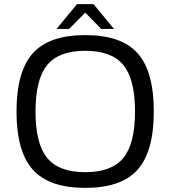

<svg xmlns="http://www.w3.org/2000/svg" viewBox="-20 -890 825 930"><path d="M139 -632Q218 -720 393 -720Q568 -720 646.5 -632Q725 -544 725 -350Q725 -156 646.5 -68Q568 20 393 20Q218 20 139 -68Q60 -156 60 -350Q60 -544 139 -632ZM577.5 -575Q521 -644 393 -644Q265 -644 208.5 -575Q152 -506 152 -350Q152 -194 208.5 -125Q265 -56 393 -56Q521 -56 577.5 -125Q634 -194 634 -350Q634 -506 577.5 -575ZM532 -750H470L393 -829L315 -750H254L353 -870H433Z"/></svg>

Font: Fivo Sans
Style: Regular
Weight: 400
Designer: Alexander Slobzheninov
Foundry: Alexander Slobzheninov
Version: 1.0